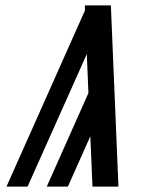

<svg xmlns="http://www.w3.org/2000/svg" viewBox="-20 -690 590 710"><path d="M82 0H4L294 -651V-670H390L418 0H322L314 -186L231 0H153L307 -346L301 -490Z"/></svg>

Font: Lode Dark Term
Style: Bold Italic
Weight: 700
Italic angle: -11°
Monospace: yes
Designer: Belleve Invis
Foundry: Belleve Invis
Version: Version 29.2.0